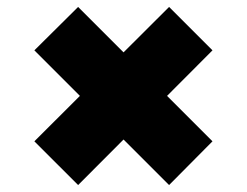

<svg xmlns="http://www.w3.org/2000/svg" viewBox="-20 -617 710 553"><path d="M592 -210 467 -84 79 -472 205 -597ZM79 -210 467 -597 592 -472 205 -84Z"/></svg>

Font: Gabarito Black
Style: Regular
Weight: 900
Designer: Leandro Assis / Alvaro Franca / Felipe Casaprima
Foundry: Naipe Foundry
Version: Version 1.000